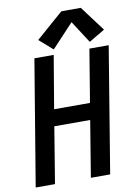

<svg xmlns="http://www.w3.org/2000/svg" viewBox="-103 -1041 783 1107"><g transform="rotate(-10 288.0 -487.5)"><path d="M14 0H127L181 -329H391L337 0H450L571 -735H458L407 -426H197L249 -735H136ZM255 -766 383 -903 467 -773 560 -828 450 -975H336L176 -835Z"/></g></svg>

Font: Iosevka Sparkle SmBdObl
Style: Regular
Weight: 600
Italic angle: -9°
Designer: Belleve Invis
Foundry: Belleve Invis
Version: Version 4.5.0; ttfautohint (v1.8.3)